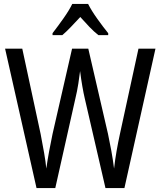

<svg xmlns="http://www.w3.org/2000/svg" viewBox="-20 -963 822 983"><path d="M776 -714 617 0H520L414 -459Q408 -484 401.5 -521.5Q395 -559 390 -599Q387 -573 381 -534.5Q375 -496 366 -459L263 0H167L6 -714H94L188 -277Q198 -225 206 -179.5Q214 -134 217 -100Q223 -142 231.5 -188.5Q240 -235 249 -277L349 -714H432L533 -277Q542 -235 550 -191Q558 -147 564 -100Q569 -145 577 -190.5Q585 -236 594 -277L689 -714ZM431 -943Q448 -909 478 -867Q508 -825 534 -793V-783H484Q461 -801 438 -825Q415 -849 391 -876Q366 -849 342.5 -824.5Q319 -800 299 -783H249V-793Q276 -828 305 -869Q334 -910 350 -943Z"/></svg>

Font: Noto Sans Gurmukhi Condensed
Style: Regular
Weight: 400
Width: 3
Designer: Jelle Bosma - Monotype Design Team
Foundry: Monotype Imaging Inc.
Version: Version 2.004; ttfautohint (v1.8.4.7-5d5b)